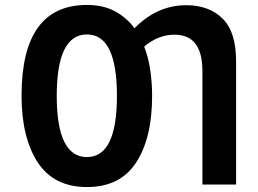

<svg xmlns="http://www.w3.org/2000/svg" viewBox="-20 -745 1040 775"><path d="M209 -358Q209 -606 331 -606Q452 -606 452 -358Q452 -111 331 -111Q209 -111 209 -358ZM594 -358Q594 -411 586.5 -462Q579 -513 562 -557Q619 -605 684 -605Q797 -605 797 -459V0H933V-497Q933 -617 878 -670.5Q823 -724 732 -724Q614 -724 523 -631Q491 -674 444 -699.5Q397 -725 331 -725Q67 -725 67 -359Q67 -190 132 -90Q197 10 331 10Q465 10 529.5 -89Q594 -188 594 -358Z"/></svg>

Font: Noto Sans Mono UI Condensed
Style: Bold
Weight: 700
Width: 3
Designer: Monotype Design team
Foundry: Monotype Imaging Inc.
Version: 1.000